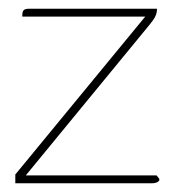

<svg xmlns="http://www.w3.org/2000/svg" viewBox="-20 -419 399 439"><path d="M39 -18H338L342 -13Q347 -8 342 -4Q337 0 328 0H15V-20L312 -381H31V-384Q31 -392 34 -395.5Q37 -399 46 -399H339Q339 -392 337 -386Q335 -380 330 -373Q325 -366 315 -354Z"/></svg>

Font: Genos Thin Thin
Style: Regular
Weight: 250
Version: Version 1.010